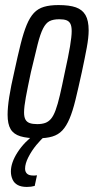

<svg xmlns="http://www.w3.org/2000/svg" viewBox="-20 -538 370 758"><path d="M129 8Q87 8 60.5 0Q34 -8 22 -28Q10 -48 10 -85Q10 -114 16.5 -155.5Q23 -197 36 -253Q50 -318 61.5 -364Q73 -410 85.5 -440Q98 -470 114 -487Q130 -504 153.5 -511Q177 -518 211 -518Q254 -518 279.5 -509Q305 -500 317.5 -478.5Q330 -457 330 -418Q330 -390 322.5 -349.5Q315 -309 303 -253Q289 -189 278 -144Q267 -99 254.5 -69.5Q242 -40 226 -23Q210 -6 186.5 1Q163 8 129 8ZM127 -48Q145 -48 158 -52.5Q171 -57 181 -68.5Q191 -80 199.5 -103Q208 -126 216.5 -162.5Q225 -199 236 -253Q250 -316 256.5 -355Q263 -394 263 -415Q263 -434 258 -444Q253 -454 242.5 -458Q232 -462 214 -462Q190 -462 175.5 -454.5Q161 -447 150 -425.5Q139 -404 128.5 -362.5Q118 -321 102 -253Q89 -192 82 -154Q75 -116 75 -94Q75 -76 80.5 -66Q86 -56 97.5 -52Q109 -48 127 -48ZM86 200Q64 200 50 192.5Q36 185 29.5 170.5Q23 156 23 139Q23 104 49.5 63Q76 22 120 -10L157 0Q142 12 123.5 34.5Q105 57 92 82.5Q79 108 79 128Q79 140 86.5 147.5Q94 155 112 155Q114 155 117.5 155Q121 155 126 154L117 196Q110 198 102.5 199Q95 200 86 200Z"/></svg>

Font: Saira UltraCondensed Medium
Style: Italic
Weight: 500
Width: 1
Italic angle: -12°
Designer: Hector Gatti with collaboration of the Omnibus-Type team
Foundry: Omnibus-Type
Version: Version 1.101